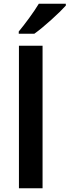

<svg xmlns="http://www.w3.org/2000/svg" viewBox="-20 -1004 371 1024"><path d="M331 -974V-984H187C160 -939 111 -873 80 -836V-824H163C213 -859 298 -937 331 -974ZM207 0V-760H81V0Z"/></svg>

Font: Noto Sans Bengali SemiBold
Style: Regular
Weight: 600
Designer: Jelle Bosma - Monotype Design Team
Foundry: Monotype Imaging Inc.
Version: Version 2.003